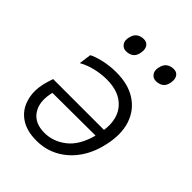

<svg xmlns="http://www.w3.org/2000/svg" viewBox="-208 -824 944 944"><g transform="rotate(45 264.0 -352.5)"><path d="M212.5 10.5Q143.5 10.5 100.8 -19Q58 -48.5 43 -98.5Q34.5 -125.5 34.5 -155.5Q34.5 -181 40.5 -208.5Q43.5 -221.5 48 -236Q52.5 -250.5 56.5 -262H410Q412.5 -279.5 412.5 -295.5Q412.5 -358 377 -397.5Q332.5 -447.5 244 -447.5Q206 -447.5 165.8 -438Q125.5 -428.5 93.5 -410L102.5 -474Q121 -485 163.2 -495.2Q205.5 -505.5 253.5 -505.5Q335.5 -505.5 390 -470.2Q444.5 -435 466 -372Q477.5 -338 477.5 -297.5Q477.5 -263 469 -224Q454 -152.5 417.8 -100Q381.5 -47.5 328.8 -18.5Q276 10.5 212.5 10.5ZM99.5 -201Q95 -179 95 -159Q95 -118 115.5 -88.5Q146 -44.5 213 -44.5Q274.5 -44.5 326 -85.2Q377.5 -126 400.5 -213L102 -211.5Q100.5 -206 99.5 -201ZM421 -612Q400.5 -612 389.5 -627.5Q381.5 -637.5 381.5 -653Q381.5 -660.5 383.5 -669Q389 -695 404.8 -705.8Q420.5 -716.5 441 -716.5Q462.5 -716.5 472.5 -701Q479.5 -690 479.5 -674Q479.5 -667 478 -659Q473 -633 457.5 -622.5Q442 -612 421 -612ZM213 -612Q192.5 -612 181.5 -627.5Q173.5 -637.5 173.5 -653Q173.5 -660.5 175.5 -669Q181 -695 196.8 -705.8Q212.5 -716.5 233 -716.5Q254.5 -716.5 264.5 -701Q271.5 -690 271.5 -674Q271.5 -667 270 -659Q265 -633 249.8 -622.5Q234.5 -612 213 -612Z"/></g></svg>

Font: Heraclito Light
Style: Italic
Weight: 300
Italic angle: -12°
Designer: Kostas Bartsokas (font) & Cristiano Sobral (main changes)
Foundry: Kostas Bartsokas (font) & Cristiano Sobral (main changes)
Version: Version 1.00;July 8, 2020;FontCreator 13.0.0.2655 64-bit